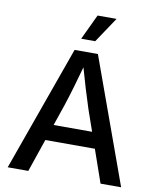

<svg xmlns="http://www.w3.org/2000/svg" viewBox="-100 -1021 901 1098"><g transform="rotate(10 350.5 -472.0)"><path d="M21 0 281.2 -727.5H416.5L679.7 0H560.1L418.5 -405.8Q401.9 -456.1 382.1 -521.7Q362.3 -587.4 335.9 -680.7H360.4Q334.5 -586.9 314.9 -520.5Q295.4 -454.1 279.3 -405.8L140.6 0ZM163.1 -190.9V-283.7H538.1V-190.9ZM307.1 -796.9 376.5 -943.8H486.8L388.7 -796.9Z"/></g></svg>

Font: Inter 18pt Medium
Style: Regular
Weight: 500
Designer: Rasmus Andersson
Foundry: rsms
Version: Version 4.001;git-66647c0bb